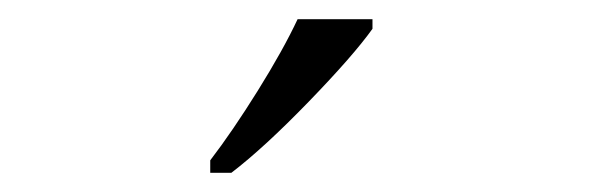

<svg xmlns="http://www.w3.org/2000/svg" viewBox="-20 -786 617 200"><path d="M199 -619Q222 -649 248.5 -691.5Q275 -734 290 -766H368V-756Q348 -728 301.5 -680Q255 -632 221 -606H199Z"/></svg>

Font: Noto Serif Light
Style: Regular
Weight: 300
Designer: Monotype Design Team
Foundry: Monotype Imaging Inc.
Version: Version 1.001